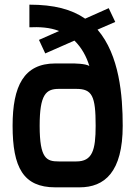

<svg xmlns="http://www.w3.org/2000/svg" viewBox="-20 -803 579 823"><path d="M150 -264C150 -398 177 -422 232 -422H307C375 -422 390 -392 390 -264C390 -159 376 -111 307 -111H232C180 -111 150 -122 150 -264ZM34 -264C34 -85 80 0 217 0H321C428 0 506 -65 506 -264C506 -393 492 -567 398 -676L474 -709L446 -768L345 -723C287 -763 212 -783 106 -783V-686C147 -688 194 -686 233 -670L147 -632L174 -574L299 -629C330 -599 351 -560 363 -520C347 -531 295 -531 289 -531H217C82 -531 34 -434 34 -264Z"/></svg>

Font: Exo
Style: Demi Bold
Weight: 600
Designer: Natanael Gama
Version: Version 1.00